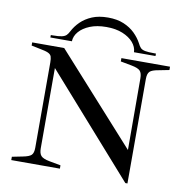

<svg xmlns="http://www.w3.org/2000/svg" viewBox="-95 -975 1039 1081"><g transform="rotate(10 424.5 -434.5)"><path d="M693 16 190 -553V-94Q190 -65 202 -51.5Q214 -38 251 -31L316 -19V0H38V-19L98 -31Q135 -38 147 -50Q159 -62 159 -92V-579Q159 -601 155 -613Q151 -625 136 -632Q121 -639 87 -645L39 -655V-673H222L675 -170L674 -579Q674 -609 662 -622Q650 -635 613 -642L549 -654V-673H827V-654L766 -642Q730 -636 717.5 -624Q705 -612 705 -581V16ZM135 -718V-732H145Q180 -732 197.5 -736Q215 -740 223.5 -748.5Q232 -757 239 -771Q255 -802 281 -827.5Q307 -853 345 -869Q383 -885 436 -885Q488 -885 526 -869Q564 -853 590 -827.5Q616 -802 632 -772Q639 -757 647.5 -748Q656 -739 673.5 -735.5Q691 -732 726 -732H736V-718H613Q612 -748 590 -773.5Q568 -799 529 -815Q490 -831 436 -831Q382 -831 342.5 -815Q303 -799 281 -773.5Q259 -748 258 -718Z"/></g></svg>

Font: Ibarra Real Nova Medium
Style: Regular
Weight: 500
Designer: Jose Maria Ribagorda & Octavio Pardo
Foundry: Jose Maria Ribagorda
Version: Version 2.000